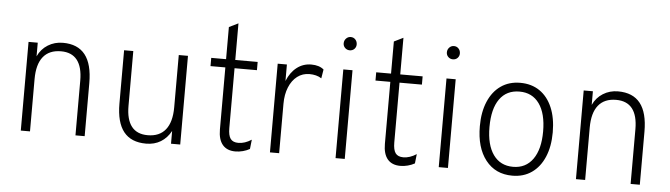

<svg xmlns="http://www.w3.org/2000/svg" viewBox="-47 -906 3847 1102"><g transform="rotate(5 1877.0 -355.0)"><path d="M96.5 0V-511H149.5V-432.5Q169 -475 207.5 -499Q246 -523 294 -523Q379.5 -523 422 -469Q464.5 -415 464.5 -306V0H411.5V-315.5Q411.5 -394 380.2 -433.8Q349 -473.5 287.5 -473.5Q219.5 -473.5 184.5 -430Q149.5 -386.5 149.5 -301.5V0Z M819 12Q732.5 12 689.8 -41.8Q647 -95.5 647 -204.5V-511H700V-195Q700 -116.5 731 -76.8Q762 -37 824 -37Q892 -37 927 -81Q962 -125 962 -209.5V-511H1015V0H962V-73.5Q939.5 -32 903.2 -10Q867 12 819 12Z M1333.5 12Q1285 12 1259.8 -18Q1234.5 -48 1234.5 -106V-463.5H1149V-511H1234.5V-696L1287.5 -722V-511H1416.5V-463.5H1287.5V-119Q1287.5 -76 1301.2 -57.2Q1315 -38.5 1346.5 -38.5Q1383.5 -38.5 1422 -63.5L1416 -9.5Q1398.5 0.5 1376.8 6.2Q1355 12 1333.5 12Z M1532 0V-511H1585V-416Q1605.5 -467 1641.8 -495Q1678 -523 1725 -523Q1771 -523 1797 -500.5L1788.5 -449Q1774.5 -458.5 1756.8 -463Q1739 -467.5 1719.5 -467.5Q1679.5 -467.5 1649.2 -444.5Q1619 -421.5 1602 -380Q1585 -338.5 1585 -284.5V0Z M1910 0V-511H1963V0ZM1936.5 -623.5Q1921 -623.5 1910 -634.2Q1899 -645 1899 -660.5Q1899 -677 1910 -688.5Q1921 -700 1936.5 -700Q1953 -700 1963.5 -688.5Q1974 -677 1974 -660.5Q1974 -645 1963.5 -634.2Q1953 -623.5 1936.5 -623.5Z M2284 12Q2235.5 12 2210.2 -18Q2185 -48 2185 -106V-463.5H2099.5V-511H2185V-696L2238 -722V-511H2367V-463.5H2238V-119Q2238 -76 2251.8 -57.2Q2265.5 -38.5 2297 -38.5Q2334 -38.5 2372.5 -63.5L2366.5 -9.5Q2349 0.5 2327.2 6.2Q2305.5 12 2284 12Z M2504.5 0V-511H2557.5V0ZM2531 -623.5Q2515.5 -623.5 2504.5 -634.2Q2493.5 -645 2493.5 -660.5Q2493.5 -677 2504.5 -688.5Q2515.5 -700 2531 -700Q2547.5 -700 2558 -688.5Q2568.5 -677 2568.5 -660.5Q2568.5 -645 2558 -634.2Q2547.5 -623.5 2531 -623.5Z M2929 12Q2831.5 12 2775.2 -59.8Q2719 -131.5 2719 -255Q2719 -337 2744.8 -397.2Q2770.5 -457.5 2817.5 -490.2Q2864.5 -523 2929 -523Q2994 -523 3041 -490.8Q3088 -458.5 3113.5 -398.5Q3139 -338.5 3139 -256Q3139 -174 3113.2 -113.8Q3087.5 -53.5 3040.5 -20.8Q2993.5 12 2929 12ZM2929 -39Q3002 -39 3042.8 -96.2Q3083.5 -153.5 3083.5 -256Q3083.5 -359.5 3043 -416Q3002.5 -472.5 2929 -472.5Q2854.5 -472.5 2814.5 -416.2Q2774.5 -360 2774.5 -255Q2774.5 -152 2815 -95.5Q2855.5 -39 2929 -39Z M3295 0V-511H3348V-432.5Q3367.5 -475 3406 -499Q3444.5 -523 3492.5 -523Q3578 -523 3620.5 -469Q3663 -415 3663 -306V0H3610V-315.5Q3610 -394 3578.8 -433.8Q3547.5 -473.5 3486 -473.5Q3418 -473.5 3383 -430Q3348 -386.5 3348 -301.5V0Z"/></g></svg>

Font: Overpass ExtraLight
Style: Regular
Weight: 250
Designer: Delve Withrington, Dave Bailey, Thomas Jockin
Foundry: Delve Fonts LLC
Version: Version 4.000